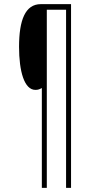

<svg xmlns="http://www.w3.org/2000/svg" viewBox="-20 -780 460 927"><path d="M323 127V-760H177C102 -760 72 -683 72 -554C72 -436 97 -346 151 -346C164 -346 171 -349 182 -355V127H206V-733H299V127Z"/></svg>

Font: Noto Sans Myanmar ExtraCondensed Thin
Style: Regular
Weight: 100
Width: 2
Designer: Monotype Design Team
Foundry: Monotype Imaging Inc.
Version: Version 2.107